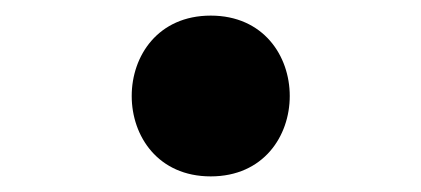

<svg xmlns="http://www.w3.org/2000/svg" viewBox="-20 -503 540 246"><path d="M250 -277C385 -277 385 -483 250 -483C115 -483 115 -277 250 -277Z"/></svg>

Font: AllPunType SemiBold
Style: Regular
Weight: 600
Version: 1.0